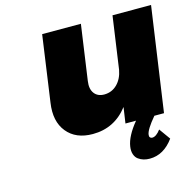

<svg xmlns="http://www.w3.org/2000/svg" viewBox="-108 -655 979 968"><g transform="rotate(-15 381.5 -170.5)"><path d="M146 -199.2 194.8 -543.9H397L356 -255.9Q350.1 -215.8 367.4 -192.4Q384.8 -168.9 419.9 -168.9Q459.5 -169.4 487.1 -197Q514.6 -224.6 522.9 -270L562 -543.9H763.2L685.1 0H634.8Q585 58.6 582 85Q580.6 93.8 584.7 98.9Q588.9 104 596.2 104Q617.2 104 640.1 73.2L682.1 131.8Q630.4 203.1 557.1 203.1Q540.5 203.1 525.9 199Q511.2 194.8 498.3 185.5Q485.4 176.3 479.5 158.9Q473.6 141.6 477.1 118.2Q484.9 65.9 539.1 0H483.9L496.1 -83Q425.8 8.8 312 8.8Q223.6 8.8 177.7 -47.9Q131.8 -104.5 146 -199.2Z"/></g></svg>

Font: Trueno ExtraBold
Style: Italic
Weight: 800
Designer: Julieta Ulanovsky
Foundry: Julieta Ulanovsky
Version: Version 3.001b | FøM Fix